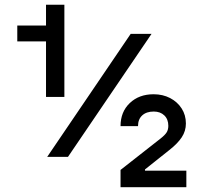

<svg xmlns="http://www.w3.org/2000/svg" viewBox="-20 -753 857 802"><path d="M483.5 28.9H758.4V-40.2H585.6V-45.3L687.2 -126.2Q721.8 -153.2 739.1 -179.4Q756.5 -205.6 756.5 -237.1Q756.5 -272.4 738.8 -299.9Q721.2 -327.4 690.6 -343.4Q660 -359.3 621.6 -359.3Q560.7 -359.3 522.1 -322.5Q483.5 -285.7 483.5 -226.2H556.5Q556.5 -254.9 574.1 -271Q591.6 -287.1 622.3 -287.1Q649.5 -287.1 666.3 -271Q683.1 -254.9 683.1 -227.5Q683.1 -211.7 676.3 -200.4Q669.5 -189.2 650.9 -174.5L483.5 -43.2ZM52.2 -580.2H172.2V-348H248.9V-733.2H172.2V-646.3H52.2ZM263.9 -97.7 612.9 -611.4H525.8L177.1 -97.7Z"/></svg>

Font: Estedad-FD VF
Style: Regular
Weight: 100
Designer: Amin Abedi
Version: Version 7.3